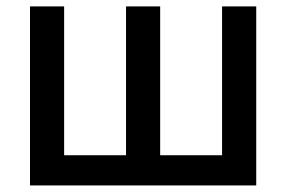

<svg xmlns="http://www.w3.org/2000/svg" viewBox="-20 -565 871 585"><path d="M71.4 -545.5H175.4V-92H364V-545.5H468V-92H656.6V-545.5H760.7V0H71.4Z"/></svg>

Font: InterMG Medium
Style: Regular
Weight: 500
Designer: Rasmus Andersson
Foundry: rsms
Version: Version 3.019;December 26, 2023;FontCreator 15.0.0.2955 64-b